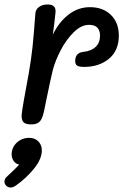

<svg xmlns="http://www.w3.org/2000/svg" viewBox="-48 -548 576 858"><path d="M483 -389Q483 -322 439 -285.5Q395 -249 328 -249Q305 -249 296.5 -255Q288 -261 288 -275Q288 -312 324 -316Q360 -320 379.5 -338.5Q399 -357 399 -389Q399 -411 387.5 -424Q376 -437 350 -437Q315 -437 281.5 -404Q248 -371 223.5 -324Q199 -277 188 -235Q180 -204 156 -87L152 -67Q144 -22 131.5 -7Q119 8 92 8Q65 8 56 -3Q47 -14 49 -37Q51 -63 81 -223Q92 -287 97.5 -339.5Q103 -392 110 -487Q111 -506 126.5 -517Q142 -528 165 -528Q204 -528 200 -492Q197 -458 188 -393Q215 -449 258 -482.5Q301 -516 354 -516Q412 -516 447.5 -481.5Q483 -447 483 -389ZM139 124Q139 162 104.5 205Q70 248 23 281Q11 290 -1 290Q-11 290 -19.5 282.5Q-28 275 -28 264Q-28 252 -20 244Q-14 238 5.5 220Q25 202 38 187Q23 185 13.5 172Q4 159 4 142Q4 111 27 89.5Q50 68 82 68Q108 68 123.5 84Q139 100 139 124Z"/></svg>

Font: Mali Medium
Style: Italic
Weight: 500
Italic angle: -10°
Version: Version 1.000; ttfautohint (v1.6)